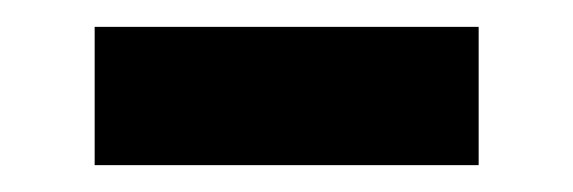

<svg xmlns="http://www.w3.org/2000/svg" viewBox="-20 -330 427 143"><path d="M50.5 -207V-310H336.5V-207Z"/></svg>

Font: Anek Tamil SemiBold
Style: Regular
Weight: 600
Version: Version 1.003